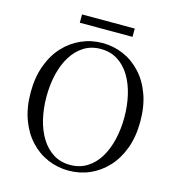

<svg xmlns="http://www.w3.org/2000/svg" viewBox="-126 -982 1020 1106"><g transform="rotate(15 383.5 -428.5)"><path d="M226.1 -823.8V-873.3H540.5V-823.8ZM383 16.1Q316.9 16.1 257.7 -9.3Q198.4 -34.7 153.2 -83.8Q107.9 -132.9 82.2 -203.3Q56.4 -273.6 56.4 -363.7Q56.4 -452.8 82.2 -523.6Q107.9 -594.3 153.2 -643.4Q198.4 -692.5 257.7 -718.7Q316.9 -744.9 383 -744.9Q450 -744.9 508.8 -719.5Q567.6 -694.1 613.1 -645Q658.7 -595.9 684.4 -525.1Q710.1 -454.4 710.1 -363.7Q710.1 -274.6 684.4 -204.2Q658.7 -133.7 613.1 -84.6Q567.6 -35.5 508.8 -9.7Q450 16.1 383 16.1ZM383 -18Q440.1 -18 483.7 -45.3Q527.4 -72.6 556.4 -120.2Q585.4 -167.8 600.2 -230.4Q615.1 -293.1 615.1 -363.7Q615.1 -434.4 600.2 -496.9Q585.4 -559.5 556.4 -607.1Q527.4 -654.7 483.7 -682Q440.1 -709.3 383 -709.3Q325.9 -709.3 282.6 -682Q239.2 -654.7 209.8 -607.1Q180.4 -559.5 165.5 -496.9Q150.7 -434.4 150.7 -363.7Q150.7 -293.1 165.5 -230.4Q180.4 -167.8 209.8 -120.2Q239.2 -72.6 282.6 -45.3Q325.9 -18 383 -18Z"/></g></svg>

Font: Noto Serif HK ExtraLight
Style: Regular
Weight: 200
Designer: Ryoko NISHIZUKA 西塚涼子 (kana & ideographs); Frank Grießhammer (Latin, Greek & Cyrillic); Wenlong ZHANG 张文龙 (bopomofo); San
Foundry: Adobe
Version: Version 2.002-H1;hotconv 1.1.0;makeotfexe 2.6.0